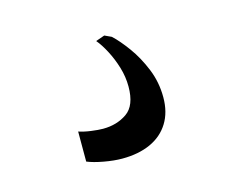

<svg xmlns="http://www.w3.org/2000/svg" viewBox="-48 -70 429 355"><g transform="rotate(-15 166.0 108.0)"><path d="M148 222.5Q132.5 222.5 113.2 219Q94 215.5 82 210.5V153Q92.5 156.5 105.8 158.2Q119 160 128 160Q154.5 160 174 146.5Q193.5 133 193.5 96.5Q193.5 78 188 59.8Q182.5 41.5 174.2 25.8Q166 10 157.5 0L174.5 -6L187.5 0Q200 11.5 214.8 31.8Q229.5 52 240 77.8Q250.5 103.5 250.5 132.5Q250.5 161 238 181.2Q225.5 201.5 202.5 212Q179.5 222.5 148 222.5Z"/></g></svg>

Font: Merriweather 96pt Light
Style: Regular
Weight: 300
Version: Version 2.100